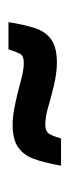

<svg xmlns="http://www.w3.org/2000/svg" viewBox="128 -536 167 464"><g transform="rotate(-90 212.0 -303.5)"><path d="M143 -357Q161 -357 182 -353Q203 -349 223 -344Q231 -342 253.5 -336Q276 -330 293 -330Q308 -330 313 -337Q318 -344 325 -367H391Q384 -324 375.5 -300Q367 -276 348 -263Q329 -250 293 -250Q261 -250 215 -263Q210 -264 186 -271Q162 -278 143 -278Q128 -278 122 -270Q116 -262 110 -240H44Q52 -283 61 -307Q70 -331 89 -344Q108 -357 143 -357Z"/></g></svg>

Font: Saira Ultra Condensed
Style: Bold Italic
Weight: 700
Width: 1
Italic angle: -12°
Designer: Hector Gatti with collaboration of the Omnibus-Type team
Foundry: Omnibus-Type
Version: Version 1.001; ttfautohint (v1.8)